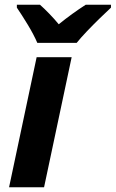

<svg xmlns="http://www.w3.org/2000/svg" viewBox="-20 -786 486 806"><path d="M18.1 0 133.8 -545.9H280.8L165 0ZM136.7 -606Q121.6 -641.1 96.2 -682.9Q70.8 -724.6 50.8 -753.9V-766.1H147.9Q165 -751 187.3 -728Q209.5 -705.1 226.6 -684.1Q282.7 -729.5 339.8 -766.1H445.8V-753.9Q425.8 -735.4 398.7 -709Q371.6 -682.6 345.5 -655.3Q319.3 -627.9 301.8 -606Z"/></svg>

Font: Open Sans
Style: Bold Italic
Weight: 700
Italic angle: -12°
Designer: Monotype Design Team
Foundry: Monotype Imaging Inc.
Version: Version 3.003; ttfautohint (v1.8.4)